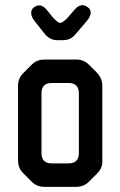

<svg xmlns="http://www.w3.org/2000/svg" viewBox="-20 -716 467 745"><path d="M103 -11Q123 9 152 9H276Q305 9 325 -11L357 -43Q379 -65 377 -93V-383Q377 -411 357 -433L325 -465Q305 -485 276 -485H152Q123 -485 103 -465L70 -432Q50 -412 50 -383V-93Q50 -64 70 -44ZM141 -122V-354Q141 -394 181 -394H246Q286 -394 286 -354V-122Q286 -82 246 -82H181Q141 -82 141 -122ZM154 -584Q174 -560 203 -560H223Q254 -560 272 -582L318 -636Q332 -653 332 -667Q332 -680 320.5 -688Q309 -696 300 -696Q284 -696 269 -678L244 -649Q223 -627 214 -627Q204 -627 184 -650L163 -676Q148 -695 132 -695Q122 -695 111.5 -687.5Q101 -680 101 -666Q101 -651 113 -636Z"/></svg>

Font: WDXL Lubrifont SC
Style: Regular
Weight: 400
Designer: [WDXL Lubrifont] Copyright 2020-2022 (c) NightFurySL2001, Skr-ZERO; [ZCOOL QingKe HuangYou] Copyright 2018-2022 (c) The 
Version: Version 2.001;hotconv 1.1.1;makeotfexe 2.6.0